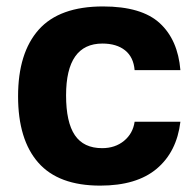

<svg xmlns="http://www.w3.org/2000/svg" viewBox="-20 -562 604 596"><path d="M299.8 -542Q419.4 -542 475.8 -490.2Q532.2 -438.5 540 -344.2H397.9Q394.5 -384.8 368.2 -405.8Q341.8 -426.8 297.9 -426.8Q185.1 -426.8 185.1 -266.1Q185.1 -182.6 212.4 -142.3Q239.7 -102.1 296.9 -102.1Q337.4 -102.1 365 -124.8Q392.6 -147.5 397.9 -184.1H540Q528.8 -90.8 466.6 -38.3Q404.3 14.2 291 14.2Q161.6 14.2 98.9 -57.1Q36.1 -128.4 36.1 -263.2Q36.1 -397.9 100.3 -470Q164.6 -542 299.8 -542Z"/></svg>

Font: Nacelle Bold
Style: Regular
Weight: 700
Designer: Sora Sagano
Foundry: Sora Sagano
Version: Version 1.000;FEAKit 1.0